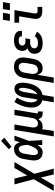

<svg xmlns="http://www.w3.org/2000/svg" viewBox="1212 -2073 1025 3591"><g transform="rotate(-90 1724.5 -277.5)"><path d="M-51 215 168 -158 71 -520H181L238 -280L378 -520H489L270 -147L367 215H257L200 -25L59 215Z M675 8Q647 8 620.5 1Q594 -6 573.5 -22Q553 -38 540.5 -61.5Q528 -85 523 -111.5Q518 -138 519 -165.5Q520 -193 525 -221L545 -341Q549 -365 556 -388Q563 -411 575 -433Q587 -455 605 -473.5Q623 -492 644.5 -505Q666 -518 690 -523Q714 -528 738 -528Q761 -528 782 -519.5Q803 -511 818 -495Q833 -479 843 -459Q853 -439 859 -418Q867 -444 875.5 -469.5Q884 -495 892 -520H983Q959 -453 935 -385Q911 -317 885 -250Q890 -188 893 -125.5Q896 -63 899 0H808Q808 -22 808.5 -44Q809 -66 809 -88Q797 -70 783.5 -53Q770 -36 753 -22Q736 -8 715.5 0Q695 8 675 8ZM675 -80Q694 -80 711.5 -92.5Q729 -105 741.5 -121.5Q754 -138 763 -156Q772 -174 780.5 -192Q789 -210 796 -228.5Q803 -247 810 -266Q809 -284 808 -301.5Q807 -319 804.5 -336Q802 -353 798.5 -370Q795 -387 788 -402Q781 -417 768.5 -428.5Q756 -440 738 -440Q725 -440 712 -435.5Q699 -431 688.5 -422Q678 -413 670.5 -401.5Q663 -390 657.5 -377.5Q652 -365 649 -352.5Q646 -340 644 -327L624 -207Q622 -194 620.5 -180Q619 -166 619.5 -153Q620 -140 623 -127Q626 -114 632.5 -103.5Q639 -93 650 -86.5Q661 -80 675 -80ZM777 -575 729 -625 886 -770 946 -710Z M969 215 1090 -520H1192L1140 -207Q1137 -193 1136 -178Q1135 -163 1137 -149Q1139 -135 1143.5 -122Q1148 -109 1157 -99Q1166 -89 1179.5 -84.5Q1193 -80 1207 -80Q1226 -80 1245.5 -87.5Q1265 -95 1279 -110Q1293 -125 1301 -143.5Q1309 -162 1312 -181L1368 -520H1469L1400 -103Q1399 -98 1400 -93.5Q1401 -89 1403.5 -86Q1406 -83 1410.5 -81.5Q1415 -80 1419 -80H1435V8H1405Q1384 8 1364.5 4Q1345 0 1329.5 -11.5Q1314 -23 1305 -40.5Q1296 -58 1296 -78Q1285 -59 1269.5 -42.5Q1254 -26 1235 -14.5Q1216 -3 1194.5 2.5Q1173 8 1152 8Q1139 8 1125.5 6Q1112 4 1100 -2Q1099 26 1095.5 53Q1092 80 1088 107L1070 215Z M1607 215 1643 1Q1615 -5 1591.5 -20Q1568 -35 1551.5 -56.5Q1535 -78 1525 -104Q1515 -130 1511 -158.5Q1507 -187 1508 -216Q1509 -245 1514 -275Q1524 -338 1549.5 -400.5Q1575 -463 1612 -520L1695 -474Q1664 -424 1642 -370.5Q1620 -317 1610 -262Q1606 -237 1605.5 -212Q1605 -187 1609.5 -163.5Q1614 -140 1626 -119Q1638 -98 1659 -88L1701 -343Q1704 -364 1710 -384.5Q1716 -405 1725.5 -425Q1735 -445 1748.5 -463Q1762 -481 1780 -494.5Q1798 -508 1819 -514Q1840 -520 1861 -520Q1886 -520 1908.5 -509.5Q1931 -499 1945 -480Q1959 -461 1965.5 -437.5Q1972 -414 1973.5 -389Q1975 -364 1973 -338.5Q1971 -313 1967 -288Q1962 -257 1954 -225.5Q1946 -194 1933.5 -164Q1921 -134 1902.5 -105.5Q1884 -77 1860 -53.5Q1836 -30 1805.5 -15Q1775 0 1744 5L1709 215ZM1758 -91Q1777 -100 1792 -116Q1807 -132 1818 -149.5Q1829 -167 1837.5 -186Q1846 -205 1852.5 -224.5Q1859 -244 1863 -263.5Q1867 -283 1870 -303Q1872 -315 1874 -327.5Q1876 -340 1876.5 -352.5Q1877 -365 1876.5 -377Q1876 -389 1874 -401Q1872 -413 1865.5 -423.5Q1859 -434 1847 -434Q1839 -434 1833 -428Q1827 -422 1823.5 -415.5Q1820 -409 1817 -402Q1814 -395 1811.5 -387.5Q1809 -380 1807 -373Q1805 -366 1803.5 -358.5Q1802 -351 1800.5 -343.5Q1799 -336 1798 -329Z M1969 215 2061 -341Q2065 -366 2073 -390Q2081 -414 2094.5 -436.5Q2108 -459 2128 -477Q2148 -495 2171 -507Q2194 -519 2219.5 -523.5Q2245 -528 2269 -528Q2298 -528 2326.5 -522Q2355 -516 2378 -501Q2401 -486 2416.5 -463.5Q2432 -441 2439 -414Q2446 -387 2446 -357.5Q2446 -328 2441 -299L2421 -179Q2417 -156 2410.5 -133.5Q2404 -111 2393.5 -90Q2383 -69 2367 -50Q2351 -31 2331 -17.5Q2311 -4 2288 2Q2265 8 2242 8Q2219 8 2197.5 1.5Q2176 -5 2160.5 -20Q2145 -35 2135.5 -54.5Q2126 -74 2122 -96L2070 215ZM2215 -80Q2235 -80 2255.5 -89Q2276 -98 2290 -115Q2304 -132 2311 -152.5Q2318 -173 2322 -193L2342 -313Q2344 -328 2345 -343Q2346 -358 2344 -372Q2342 -386 2336.5 -399Q2331 -412 2321 -421.5Q2311 -431 2297 -435.5Q2283 -440 2268 -440Q2268 -440 2268 -440Q2268 -440 2268 -440Q2248 -440 2227.5 -431Q2207 -422 2192.5 -405Q2178 -388 2170.5 -368Q2163 -348 2160 -327L2142 -219Q2139 -203 2138 -187Q2137 -171 2138.5 -156Q2140 -141 2145.5 -126.5Q2151 -112 2160.5 -101Q2170 -90 2184.5 -85Q2199 -80 2215 -80Z M2718 8Q2690 8 2663.5 5Q2637 2 2612.5 -7Q2588 -16 2567 -31.5Q2546 -47 2533 -68.5Q2520 -90 2516 -116.5Q2512 -143 2516 -170Q2519 -189 2527 -207Q2535 -225 2550 -238.5Q2565 -252 2582.5 -261Q2600 -270 2618 -276Q2604 -285 2592.5 -298.5Q2581 -312 2575 -328Q2569 -344 2568 -362.5Q2567 -381 2570 -400Q2574 -420 2583 -440Q2592 -460 2608 -475.5Q2624 -491 2643.5 -501.5Q2663 -512 2683 -518Q2703 -524 2724 -526Q2745 -528 2765 -528Q2788 -528 2810.5 -525.5Q2833 -523 2854 -516.5Q2875 -510 2893 -498.5Q2911 -487 2923.5 -470Q2936 -453 2940.5 -431Q2945 -409 2941 -387Q2941 -385 2940.5 -383Q2940 -381 2940 -380H2840Q2840 -380 2840 -381Q2840 -382 2840 -382Q2843 -397 2836.5 -409.5Q2830 -422 2818.5 -428.5Q2807 -435 2793.5 -437.5Q2780 -440 2765 -440Q2755 -440 2745.5 -439Q2736 -438 2726 -436Q2716 -434 2706.5 -430Q2697 -426 2689 -419.5Q2681 -413 2676 -403.5Q2671 -394 2669 -384Q2667 -368 2671.5 -353.5Q2676 -339 2687.5 -330Q2699 -321 2714.5 -317.5Q2730 -314 2746 -314H2803L2788 -226H2731Q2720 -226 2708 -225Q2696 -224 2684 -221.5Q2672 -219 2660.5 -214Q2649 -209 2639.5 -201Q2630 -193 2624 -182Q2618 -171 2616 -159Q2613 -139 2621 -122Q2629 -105 2644.5 -95.5Q2660 -86 2679 -83Q2698 -80 2718 -80Q2735 -80 2752.5 -82.5Q2770 -85 2786.5 -92Q2803 -99 2818 -110.5Q2833 -122 2843 -138L2926 -98Q2911 -71 2887 -49.5Q2863 -28 2835 -15Q2807 -2 2777 3Q2747 8 2718 8Z M3305 0Q3283 0 3262 -3.5Q3241 -7 3223 -17Q3205 -27 3192 -42.5Q3179 -58 3172.5 -77.5Q3166 -97 3166 -118.5Q3166 -140 3170 -162L3215 -432H3096V-520H3331L3269 -148Q3267 -137 3267.5 -126Q3268 -115 3272 -106.5Q3276 -98 3285 -93Q3294 -88 3305 -88H3392V0ZM3459 -605H3329L3350 -735H3481ZM3259 -605H3129L3150 -735H3281Z"/></g></svg>

Font: Iosevka SS04 Semibold
Style: Italic
Weight: 600
Italic angle: -9°
Monospace: yes
Designer: Belleve Invis
Foundry: Belleve Invis
Version: Version 19.0.0; ttfautohint (v1.8.4)